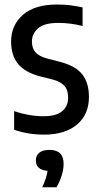

<svg xmlns="http://www.w3.org/2000/svg" viewBox="-20 -572 427 830"><path d="M170 10Q101.5 10 41 -11V-91.5Q106.5 -69.5 168.5 -69.5Q222 -69.5 248.2 -90.8Q274.5 -112 274.5 -150.5Q274.5 -184 258.2 -201.2Q242 -218.5 210.5 -227.5L151 -242.5Q87 -260 57.5 -296.5Q28 -333 28 -392.5Q28 -463 79 -507.8Q130 -552.5 227.5 -552.5Q258.5 -552.5 285.5 -549Q312.5 -545.5 337 -540V-459.5Q286 -473 231.5 -473Q170.5 -473 144.2 -449.2Q118 -425.5 118 -393Q118 -363.5 133.2 -346.2Q148.5 -329 180.5 -320L240 -304.5Q307 -287 335.8 -250.2Q364.5 -213.5 364.5 -153Q364.5 -77 312.8 -33.5Q261 10 170 10ZM162.5 237.5Q181.5 197 185.5 166.5Q135 162.5 135 121Q135 100.5 149.8 88.2Q164.5 76 194 76Q255 76 255 136.5Q255 159.5 246.5 187Q238 214.5 224 237.5Z"/></svg>

Font: Encode Sans Condensed Condensed Medium
Style: Regular
Weight: 500
Width: 3
Designer: Multiple Designers
Foundry: Impallari Type
Version: Version 3.000; ttfautohint (v1.8.3) -l 8 -r 50 -G 200 -x 14 